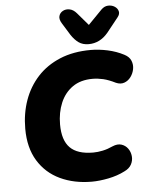

<svg xmlns="http://www.w3.org/2000/svg" viewBox="-62 -1002 813 1063"><g transform="rotate(-5 344.0 -470.5)"><path d="M405 11Q307 11 229.5 -25.5Q152 -62 107.5 -134.5Q63 -207 63 -313Q63 -398 89 -471Q115 -544 165.5 -599Q216 -654 290.5 -685Q365 -716 462 -716Q507 -716 555.5 -705.5Q604 -695 646 -673Q673 -659 682 -636.5Q691 -614 686.5 -590Q682 -566 667.5 -546.5Q653 -527 631.5 -519.5Q610 -512 585 -523Q547 -542 517 -549Q487 -556 458 -556Q391 -556 346.5 -524.5Q302 -493 279.5 -439.5Q257 -386 257 -320Q257 -232 298 -190.5Q339 -149 427 -149Q452 -149 480 -155Q508 -161 536 -174Q564 -186 586 -179Q608 -172 621.5 -153.5Q635 -135 637.5 -111Q640 -87 628.5 -65Q617 -43 589 -30Q548 -9 497.5 1Q447 11 405 11ZM454 -749Q421 -749 398.5 -765Q376 -781 357 -810L315 -878Q301 -901 306 -918.5Q311 -936 327.5 -945Q344 -954 365 -950Q386 -946 404 -925L464 -855L541 -934Q558 -951 578.5 -952Q599 -953 615 -943Q631 -933 635.5 -916.5Q640 -900 625 -882L562 -803Q517 -749 454 -749Z"/></g></svg>

Font: Nunito Black
Style: Italic
Weight: 900
Italic angle: -9°
Designer: Vernon Adams
Foundry: Vernon Adams
Version: Version 3.601; ttfautohint (v1.8.2.53-6de2)